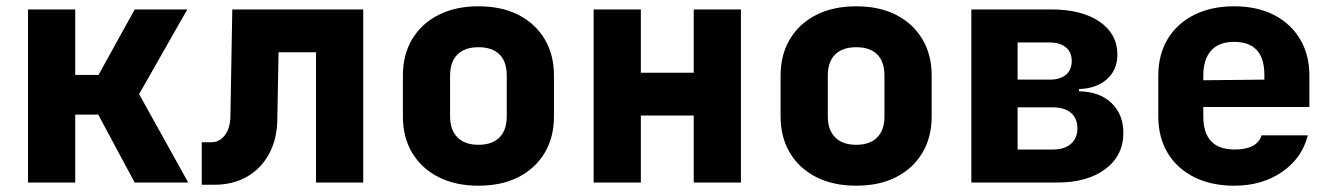

<svg xmlns="http://www.w3.org/2000/svg" viewBox="-20 -580 4240 610"><path d="M69 0V-550H219V-342H293L408 -550H575L422 -281L578 0H408L292 -216H219V0Z M621 7V-128H651Q677 -128 694 -150Q711 -172 712 -208L718 -550H1134V0H984V-414H865L861 -198Q860 -137 834.5 -90.5Q809 -44 764.5 -18.5Q720 7 661 7Z M1500 10Q1427 10 1373 -17.5Q1319 -45 1289.5 -94.5Q1260 -144 1260 -210V-340Q1260 -406 1289.5 -455.5Q1319 -505 1373 -532.5Q1427 -560 1500 -560Q1574 -560 1627.5 -532.5Q1681 -505 1710.5 -455.5Q1740 -406 1740 -340V-210Q1740 -144 1710.5 -94.5Q1681 -45 1627.5 -17.5Q1574 10 1500 10ZM1500 -120Q1544 -120 1567 -143.5Q1590 -167 1590 -210V-340Q1590 -384 1567 -407Q1544 -430 1500 -430Q1457 -430 1433.5 -407Q1410 -384 1410 -340V-210Q1410 -167 1433.5 -143.5Q1457 -120 1500 -120Z M1866 0V-550H2016V-349H2184V-550H2334V0H2184V-213H2016V0Z M2700 10Q2627 10 2573 -17.5Q2519 -45 2489.5 -94.5Q2460 -144 2460 -210V-340Q2460 -406 2489.5 -455.5Q2519 -505 2573 -532.5Q2627 -560 2700 -560Q2774 -560 2827.5 -532.5Q2881 -505 2910.5 -455.5Q2940 -406 2940 -340V-210Q2940 -144 2910.5 -94.5Q2881 -45 2827.5 -17.5Q2774 10 2700 10ZM2700 -120Q2744 -120 2767 -143.5Q2790 -167 2790 -210V-340Q2790 -384 2767 -407Q2744 -430 2700 -430Q2657 -430 2633.5 -407Q2610 -384 2610 -340V-210Q2610 -167 2633.5 -143.5Q2657 -120 2700 -120Z M3066 0V-550H3320Q3417 -550 3473.5 -511Q3530 -472 3530 -407Q3530 -358 3497 -328.5Q3464 -299 3408 -297V-290Q3473 -289 3511 -253Q3549 -217 3549 -158Q3549 -86 3492 -43Q3435 0 3338 0ZM3213 -327H3315Q3348 -327 3366.5 -342.5Q3385 -358 3385 -386Q3385 -414 3366.5 -429.5Q3348 -445 3315 -445H3213ZM3213 -105H3325Q3362 -105 3382.5 -123Q3403 -141 3403 -172Q3403 -204 3382.5 -221.5Q3362 -239 3325 -239H3213Z M3901 10Q3828 10 3773.5 -17.5Q3719 -45 3689.5 -94.5Q3660 -144 3660 -210V-340Q3660 -406 3689.5 -455.5Q3719 -505 3773.5 -532.5Q3828 -560 3901 -560Q3974 -560 4027.5 -532.5Q4081 -505 4110.5 -455.5Q4140 -406 4140 -340V-240H3803V-210Q3803 -105 3903 -105Q3974 -105 3988 -150H4135Q4117 -78 4053.5 -34Q3990 10 3901 10ZM3803 -340V-325L3997 -327V-342Q3997 -447 3901 -447Q3852 -447 3827.5 -419Q3803 -391 3803 -340Z"/></svg>

Font: NKDuy Mono ExtraBold
Style: Regular
Weight: 800
Monospace: yes
Designer: NKDuy
Foundry: NKDuy
Version: Version 2.251; ttfautohint (v1.8.4.7-5d5b)